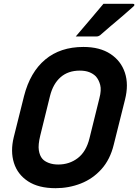

<svg xmlns="http://www.w3.org/2000/svg" viewBox="-20 -966 724 1006"><path d="M417 -720Q503 -720 558.5 -683.5Q614 -647 634.5 -585Q655 -523 635 -444L576 -208Q557 -130 511.5 -79.5Q466 -29 403.5 -4.5Q341 20 271 20Q182 20 127 -16Q72 -52 53 -112.5Q34 -173 52 -247L106 -463Q138 -588 217 -654Q296 -720 417 -720ZM191 -256Q179 -207 183.5 -178.5Q188 -150 202 -134Q213 -121 235 -112.5Q257 -104 285 -104Q344 -104 388 -138Q432 -172 449 -242L501 -452Q512 -494 505 -521Q498 -548 482 -566Q468 -580 447.5 -588Q427 -596 398 -596Q337 -596 297.5 -561.5Q258 -527 242 -463ZM522 -946H677Q683 -946 684 -941.5Q685 -937 679 -932Q655 -911 637 -895Q619 -879 601 -864Q583 -849 560 -829.5Q537 -810 504 -781Q501 -779 496.5 -777Q492 -775 486 -775H377Q415 -820 449.5 -860Q484 -900 522 -946Z"/></svg>

Font: Recursive Sn Lnr St
Style: Bold Italic
Weight: 700
Italic angle: -15°
Version: Version 1.079;hotconv 1.0.112;makeotfexe 2.5.65598; ttfautoh